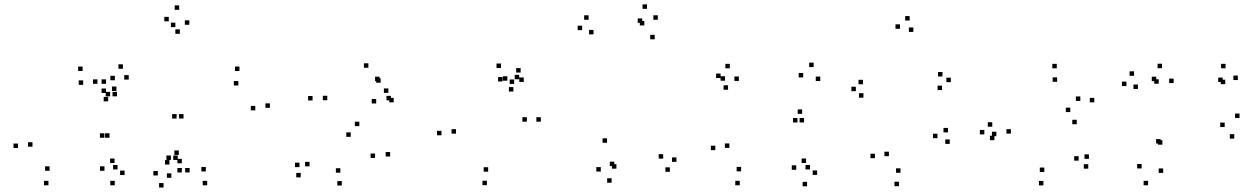

<svg xmlns="http://www.w3.org/2000/svg" viewBox="-20 -808 5620 860"><path d="M447.5 -191V-211H427.5V-191ZM470.5 -191V-211H450.5V-191ZM504 -376.5V-396.5H484V-376.5ZM473.5 -376.5V-396.5H453.5V-376.5ZM202 -43V-63H182V-43ZM125.5 -151V-171H105.5V-151ZM352.5 -428V-448H332.5V-428ZM455 -391.5V-411.5H435V-391.5ZM455 -432.5V-452.5H435V-432.5ZM416.5 -432.5V-452.5H396.5V-432.5ZM464.5 -354V-374H444.5V-354ZM501.5 -400.5V-420.5H481.5V-400.5ZM350 -490V-510H330V-490ZM60.5 -145V-165H40.5V-145ZM197 22V2H177V22ZM538 -24V-44H518V-24ZM493 -78V-98H473V-78ZM506.5 -49V-69H486.5V-49ZM556.5 -451.5V-471.5H536.5V-451.5ZM530.5 -500V-520H510.5V-500ZM494.5 -448.5V-468.5H474.5V-448.5ZM448 -43V-63H428V-43ZM494 22V2H474V22Z M1189 -325V-345H1169V-325ZM1052.5 -490V-510H1032.5V-490ZM802 -277V-297H782V-277ZM771 -277V-297H751V-277ZM745.5 -91.5V-111.5H725.5V-91.5ZM776 -91.5V-111.5H756V-91.5ZM1047.5 -425V-445H1027.5V-425ZM1123.5 -313.5V-333.5H1103.5V-313.5ZM902 -40V-60H882V-40ZM794.5 -76.5V-96.5H774.5V-76.5ZM794.5 -35.5V-55.5H774.5V-35.5ZM829.5 -35.5V-55.5H809.5V-35.5ZM781 -114V-134H761V-114ZM739 -71V-91H719V-71ZM908 22V2H888V22ZM747.5 -11.5V-31.5H727.5V-11.5ZM828 -697V-717H808V-697ZM782.5 -764V-784H762.5V-764ZM736 -712.5V-732.5H716V-712.5ZM785.5 -656.5V-676.5H765.5V-656.5ZM765.5 -686.5V-706.5H745.5V-686.5ZM687 -22V-42H667V-22ZM712.5 32V12H692.5V32Z M1727.5 -107V-127H1707.5V-107ZM1589.5 -243V-263H1569.5V-243ZM1446 -359V-379H1426V-359ZM1680 -444.5V-464.5H1660V-444.5ZM1685 -437.5V-457.5H1665V-437.5ZM1665 -344.5V-364.5H1645V-344.5ZM1743.5 -349.5V-369.5H1723.5V-349.5ZM1719.5 -392V-412H1699.5V-392ZM1731 -358.5V-378.5H1711V-358.5ZM1630 -504.5V-524.5H1610V-504.5ZM1380 -358V-378H1360V-358ZM1551 -195V-215H1531V-195ZM1660 -100.5V-120.5H1640V-100.5ZM1504.5 -34.5V-54.5H1484.5V-34.5ZM1366.5 -63V-83H1346.5V-63ZM1321.5 -59.5V-79.5H1301.5V-59.5ZM1327 -13.5V-33.5H1307V-13.5ZM1511 23V3H1491V23Z M2402.5 -263V-283H2382.5V-263ZM2305.5 -453V-473H2285.5V-453ZM2252.5 -446.5V-466.5H2232.5V-446.5ZM2279.5 -398V-418H2259.5V-398ZM2340 -263V-283H2320V-263ZM2166.5 -39V-59H2146.5V-39ZM2022.5 -209.5V-229.5H2002.5V-209.5ZM2231 -443V-463H2211V-443ZM2283 -432V-452H2263V-432ZM2326 -441V-461H2306V-441ZM2312 -483V-503H2292V-483ZM2224 -503.5V-523.5H2204V-503.5ZM1957.5 -202V-222H1937.5V-202ZM2161 21.5V1.5H2141V21.5Z M2980.5 -38.5V-58.5H2960.5V-38.5ZM3010 -83V-103H2990V-83ZM2950.5 -97.5V-117.5H2930.5V-97.5ZM2741 -52.5V-72.5H2721V-52.5ZM2731.5 -64V-84H2711.5V-64ZM2912.5 -632V-652H2892.5V-632ZM2926.5 -719.5V-739.5H2906.5V-719.5ZM2878 -768.5V-788.5H2858V-768.5ZM2616.5 -719.5V-739.5H2596.5V-719.5ZM2587.5 -673V-693H2567.5V-673ZM2638.5 -654V-674H2618.5V-654ZM2856.5 -705.5V-725.5H2836.5V-705.5ZM2866 -694V-714H2846V-694ZM2699 -168.5V-188.5H2679V-168.5ZM2671 -39.5V-59.5H2651V-39.5ZM2719.5 10.5V-9.5H2699.5V10.5Z M3640 -24.5V-44.5H3620V-24.5ZM3590.5 -78V-98H3570.5V-78ZM3608 -49V-69H3588V-49ZM3654 -445V-465H3634V-445ZM3624.5 -507.5V-527.5H3604.5V-507.5ZM3577.5 -461V-481H3557.5V-461ZM3299.5 -40.5V-60.5H3279.5V-40.5ZM3247 -145.5V-165.5H3227V-145.5ZM3289.5 -445.5V-465.5H3269.5V-445.5ZM3249 -502V-522H3229V-502ZM3207.5 -458.5V-478.5H3187.5V-458.5ZM3241 -406V-426H3221V-406ZM3227.5 -446.5V-466.5H3207.5V-446.5ZM3184 -135.5V-155.5H3164V-135.5ZM3293.5 22V2H3273.5V22ZM3552 -259.5V-279.5H3532V-259.5ZM3581.5 -259.5V-279.5H3561.5V-259.5ZM3573 -298V-318H3553V-298ZM3546.5 -47.5V-67.5H3526.5V-47.5ZM3595 26.5V6.5H3575V26.5Z M4234 -163.5V-183.5H4214V-163.5ZM4226 -215V-235H4206V-215ZM4179 -189V-209H4159V-189ZM4013.5 -34V-54H3993.5V-34ZM3961.5 -108.5V-128.5H3941.5V-108.5ZM4071 -665V-685H4051V-665ZM4054.5 -716V-736H4034.5V-716ZM4011 -679V-699H3991V-679ZM3899 -99.5V-119.5H3879V-99.5ZM4006.5 26V6H3986.5V26ZM4199.5 -404.5V-424.5H4179.5V-404.5ZM4239 -440V-460H4219V-440ZM4201.5 -465.5V-485.5H4181.5V-465.5ZM3845.5 -430.5V-450.5H3825.5V-430.5ZM3813.5 -399.5V-419.5H3793.5V-399.5ZM3847.5 -370.5V-390.5H3827.5V-370.5Z M4854.5 -52.5V-72.5H4834.5V-52.5ZM4857.5 -96.5V-116.5H4837.5V-96.5ZM4811.5 -88.5V-108.5H4791.5V-88.5ZM4657.5 -37.5V-57.5H4637.5V-37.5ZM4508 -209.5V-229.5H4488V-209.5ZM4715 -441.5V-461.5H4695V-441.5ZM4819 -356V-376H4799V-356ZM4774 -306V-326H4754V-306ZM4424.5 -240.5V-260.5H4404.5V-240.5ZM4389 -206V-226H4369V-206ZM4434 -180V-200H4414V-180ZM4803 -251.5V-271.5H4783V-251.5ZM4881.5 -349.5V-369.5H4861.5V-349.5ZM4713.5 -502V-522H4693.5V-502ZM4443 -198V-218H4423V-198ZM4653.5 22.5V2.5H4633.5V22.5Z M5190 -33.5V-53.5H5170V-33.5ZM5456.5 -440.5V-460.5H5436.5V-440.5ZM5468 -431V-451H5448V-431ZM5465.5 -239V-259H5445.5V-239ZM5508.5 -187V-207H5488.5V-187ZM5532 -279.5V-299.5H5512V-279.5ZM5524.5 -449.5V-469.5H5504.5V-449.5ZM5469.5 -502V-522H5449.5V-502ZM5186.5 -160V-180H5166.5V-160ZM5178.5 -165V-185H5158.5V-165ZM5237 -436V-456H5217V-436ZM5185 -502.5V-522.5H5165V-502.5ZM5059.5 -468.5V-488.5H5039.5V-468.5ZM5025.5 -422.5V-442.5H5005.5V-422.5ZM5077 -409.5V-429.5H5057V-409.5ZM5159 -444.5V-464.5H5139V-444.5ZM5170 -433V-453H5150V-433ZM5093.5 -53.5V-73.5H5073.5V-53.5ZM5122.5 22V2H5102.5V22Z"/></svg>

Font: Monaspace Radon Dots Var
Style: Regular
Weight: 400
Designer: Riley Cran and the Lettermatic Team
Version: Version 1.100 (Monaspace Radon Dots)